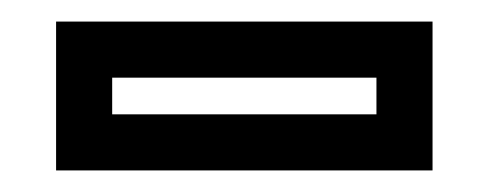

<svg xmlns="http://www.w3.org/2000/svg" viewBox="-20 -396 454 178"><path d="M381 -376V-238H32V-376ZM329 -290V-324H84V-290Z"/></svg>

Font: Aurach Bi
Style: Regular
Weight: 400
Designer: Peter Wiegel
Foundry: Peter Wiegel
Version: Version 1.002